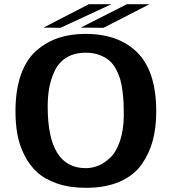

<svg xmlns="http://www.w3.org/2000/svg" viewBox="-20 -877 833 918"><path d="M366 -745 587 -857H695L475 -744ZM188 -745 405 -857H513L269 -744ZM54 -345Q54 -446 80 -519.5Q106 -593 153.5 -634.5Q201 -676 259 -695.5Q317 -715 389 -715Q548 -715 637.5 -625Q727 -535 727 -343Q727 -267 710.5 -205Q694 -143 657 -90.5Q620 -38 552.5 -8.5Q485 21 391 21Q313 21 253.5 0.5Q194 -20 157 -54Q120 -88 96 -136.5Q72 -185 63 -235.5Q54 -286 54 -345ZM208 -367Q208 -73 390 -73Q420 -73 449 -84.5Q478 -96 506.5 -122.5Q535 -149 553 -201Q571 -253 572 -324Q572 -357 571 -381.5Q570 -406 566 -439.5Q562 -473 555 -497Q548 -521 534.5 -546.5Q521 -572 502 -588Q483 -604 454.5 -614.5Q426 -625 390 -625Q336 -625 298.5 -602Q261 -579 242 -539Q223 -499 215.5 -457.5Q208 -416 208 -367Z"/></svg>

Font: Coval
Style: Heavy
Weight: 900
Foundry: Context Ltd
Version: Version 001.000